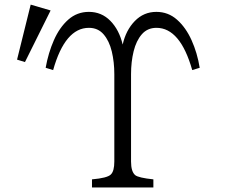

<svg xmlns="http://www.w3.org/2000/svg" viewBox="-20 -832 1040 852"><path d="M55.7 -567.4 116.2 -811.5 204.6 -785.6 90.8 -556.6ZM660.6 0H388.2V-36.1Q456.1 -42 471.7 -57.6Q487.3 -72.3 487.3 -115.2V-502.9Q487.3 -556.6 476.1 -603.5Q464.8 -650.4 439.9 -679.4Q415 -708.5 374.5 -708.5Q268.6 -708.5 215.8 -521L182.6 -531.2Q194.3 -597.2 219.2 -653.8Q244.1 -710.4 283 -744.9Q321.8 -779.3 374.5 -779.3Q430.7 -779.3 469.7 -739.5Q508.8 -699.7 524.4 -634.3Q538.6 -697.8 578.1 -738.5Q617.7 -779.3 673.8 -779.3Q726.6 -779.3 765.6 -744.6Q804.7 -710 830.1 -653.6Q855.5 -597.2 866.2 -531.2L833 -521Q779.8 -708.5 674.3 -708.5Q634.3 -708.5 609.4 -679.9Q584.5 -651.4 573 -604.5Q561.5 -557.6 561.5 -502.9V-115.2Q561.5 -70.3 580.1 -54.7Q594.7 -43 660.6 -36.1Z"/></svg>

Font: BIZ UDPMincho
Style: Regular
Weight: 400
Designer: TypeBank Co., Ltd.
Foundry: Morisawa Inc.
Version: Version 1.06